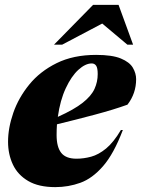

<svg xmlns="http://www.w3.org/2000/svg" viewBox="-20 -752 578 787"><path d="M483.5 -219Q446.5 -121.5 402.5 -71Q358.5 -20.5 309.5 -2.8Q260.5 15 206.5 15Q138.5 15 95.8 -10Q53 -35 33 -77.2Q13 -119.5 13 -171Q13 -227.5 34.5 -289.5Q56 -351.5 100 -405.5Q144 -459.5 212.2 -493.2Q280.5 -527 374 -527Q440 -527 475.5 -512.2Q511 -497.5 524.5 -474.5Q538 -451.5 538 -427.5Q538 -369 502.5 -323Q447.5 -303 368.8 -282Q290 -261 213.5 -242.5Q212 -221 212 -198.5Q212 -149.5 231 -125.5Q250 -101.5 293.5 -101.5Q323.5 -101.5 353.8 -109.8Q384 -118 414.8 -143.2Q445.5 -168.5 475.5 -219ZM356 -492Q330 -492 301.2 -465.8Q272.5 -439.5 249.5 -390.2Q226.5 -341 217 -273Q284 -303 319.2 -331Q354.5 -359 367.5 -387.8Q380.5 -416.5 380.5 -448.5Q380.5 -473.5 374 -482.8Q367.5 -492 356 -492ZM201.5 -569 361.5 -732H466L525.5 -569H502L399 -655.5L235 -569Z"/></svg>

Font: Newsreader Display ExtraBold
Style: Italic
Weight: 800
Italic angle: -17°
Designer: Hugues Gentile
Foundry: Production Type
Version: Version 1.001